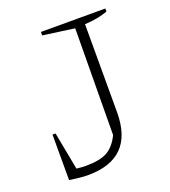

<svg xmlns="http://www.w3.org/2000/svg" viewBox="-123 -735 735 832"><g transform="rotate(-20 245.0 -318.5)"><path d="M56 0V-210H70L103 -36Q126 -33 147 -33Q211 -33 245 -52Q279 -71 302 -118L306 -609L161 -629V-645H458V-631Q437 -623 411 -618Q385 -613 352 -611V-205Q352 8 141 8Q121 8 100 5.5Q79 3 56 0Z"/></g></svg>

Font: Piazzolla ExtraLight
Style: Regular
Weight: 200
Designer: Juan Pablo del Peral
Foundry: Huerta Tipografica
Version: Version 1.330